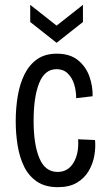

<svg xmlns="http://www.w3.org/2000/svg" viewBox="-20 -763 437 794"><path d="M219 11Q167 11 133 -12Q99 -35 80 -73.5Q61 -112 53 -161Q45 -210 45 -261Q45 -316 53.5 -366.5Q62 -417 81.5 -456Q101 -495 133.5 -518Q166 -541 215 -541Q269 -541 302 -514.5Q335 -488 349.5 -447.5Q364 -407 363 -365L295 -357Q295 -388 286.5 -415Q278 -442 260 -459.5Q242 -477 214 -477Q165 -477 142 -419.5Q119 -362 119 -264Q119 -165 143 -108.5Q167 -52 218 -52Q261 -52 284 -90Q307 -128 303 -187L373 -184Q376 -153 370 -119Q364 -85 346.5 -55.5Q329 -26 298 -7.5Q267 11 219 11ZM105 -743 214 -657 323 -743V-672L214 -586L105 -672Z"/></svg>

Font: Bricolage Grotesque 10pt Condensed Light
Style: Regular
Weight: 300
Width: 3
Designer: Mathieu Triay
Foundry: Atelier Triay
Version: Version 1.000; ttfautohint (v1.8.4.7-5d5b);gftools[0.9.32]